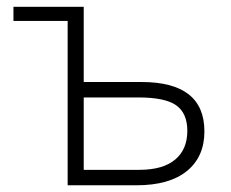

<svg xmlns="http://www.w3.org/2000/svg" viewBox="-20 -551 686 571"><path d="M20 -488.8V-530.8H229V-307.1H400.9Q587.9 -307.1 587.9 -160.2Q587.9 -84.5 535.6 -42.2Q483.4 0 386.2 0H181.2V-488.8ZM229 -45.9H394Q464.4 -45.9 500.7 -76.2Q537.1 -106.4 537.1 -162.1Q537.1 -213.9 504.4 -237.5Q471.7 -261.2 391.1 -261.2H229Z"/></svg>

Font: Open Sans Light
Style: Regular
Weight: 300
Foundry: Ascender Corporation
Version: Version 1.10